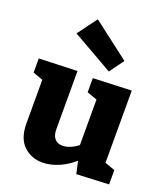

<svg xmlns="http://www.w3.org/2000/svg" viewBox="-155 -963 947 1085"><g transform="rotate(20 318.5 -421.0)"><path d="M226 13Q159 13 113 -31Q67 -75 67 -165V-444L82 -421L7 -448V-533L237 -541V-192Q237 -153 254.5 -134Q272 -115 301 -115Q323 -115 350 -126.5Q377 -138 404 -162L393 -134V-448L407 -421L332 -448V-533L563 -542V-87L543 -115L624 -86V0L430 9L408 -89L431 -82Q382 -34 328.5 -10.5Q275 13 226 13ZM245 -855 467 -685 404 -599 159 -739Z"/></g></svg>

Font: Bitter Thin ExtraBold
Style: Regular
Weight: 800
Version: Version 3.020